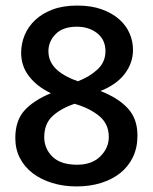

<svg xmlns="http://www.w3.org/2000/svg" viewBox="-20 -660 550 690"><path d="M258 -640Q308 -640 345.5 -626.5Q383 -613 408 -591Q433 -569 445.5 -540.5Q458 -512 458 -481Q458 -434 428.5 -395Q399 -356 341 -333Q405 -308 439.5 -270.5Q474 -233 474 -173Q474 -129 457.5 -95Q441 -61 412 -38Q383 -15 343 -2.5Q303 10 255 10Q208 10 167.5 -2.5Q127 -15 97.5 -37.5Q68 -60 51.5 -92Q35 -124 35 -164Q35 -226 67.5 -262.5Q100 -299 163 -325Q114 -348 85 -385Q56 -422 56 -470Q56 -503 68.5 -533.5Q81 -564 106.5 -588Q132 -612 169.5 -626Q207 -640 258 -640ZM154 -476Q154 -455 162.5 -438Q171 -421 186 -408Q201 -395 220 -385Q239 -375 260 -368Q302 -384 330.5 -410.5Q359 -437 359 -476Q359 -517 329.5 -540.5Q300 -564 256 -564Q206 -564 180 -537.5Q154 -511 154 -476ZM248 -287Q200 -271 169.5 -243.5Q139 -216 139 -167Q139 -126 168.5 -97Q198 -68 257 -68Q310 -68 340.5 -98Q371 -128 371 -168Q371 -215 336 -243.5Q301 -272 248 -287Z"/></svg>

Font: Mukta Medium
Style: Regular
Weight: 500
Designer: Girish Dalvi and Yashodeep Gholap
Foundry: Ek Type
Version: Version 2.538;PS 1.002;hotconv 16.6.51;makeotf.lib2.5.65220;